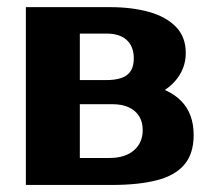

<svg xmlns="http://www.w3.org/2000/svg" viewBox="-20 -525 609 545"><path d="M53.4 0V-504.7H293.1Q354.3 -504.7 402.7 -491.2Q451.2 -477.7 479.2 -449Q507.3 -420.3 507.3 -374.8Q507.3 -329.4 477 -294.8Q446.7 -260.2 387.6 -242.1L392.1 -286.7Q426.1 -280.1 451.8 -267.9Q477.5 -255.8 494.8 -237.9Q512.2 -220 520.9 -196.1Q529.7 -172.1 529.7 -141.7Q529.7 -88.5 503 -57.4Q476.3 -26.3 424.6 -13.2Q372.8 0 297.4 0ZM206.6 -3.7 93.2 -76.6H291.1Q313 -76.6 330.4 -82.1Q347.8 -87.6 360 -98.1Q372.3 -108.6 378.7 -123.1Q385.1 -137.7 385.1 -155.7Q385.1 -179.1 374.8 -195.3Q364.6 -211.6 345.5 -220.4Q326.4 -229.2 299.7 -229.2H175.6L206.6 -285.8ZM206.6 -240.6 192.9 -297.7H282.1Q307.6 -297.7 324.9 -303.8Q342.3 -309.8 351 -323.4Q359.8 -337.1 359.8 -359.6Q359.8 -382 350.8 -397.6Q341.9 -413.2 324.8 -421.4Q307.6 -429.7 282.7 -429.7H94.7L206.6 -494.9Z"/></svg>

Font: Russolo 10pt ExtraLight
Style: Regular
Weight: 200
Designer: Micah Stupak-Hahn
Version: Version 1.000